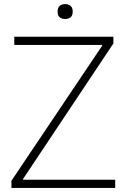

<svg xmlns="http://www.w3.org/2000/svg" viewBox="-20 -920 622 940"><path d="M299 -827Q282 -827 272 -835.5Q262 -844 262 -863Q262 -882 272 -891Q282 -900 299 -900Q314 -900 325 -891.5Q336 -883 336 -863Q336 -843 325 -835Q314 -827 299 -827ZM36 -35 480 -696V-700H50V-740H535V-707L93 -44V-40H544V0H36Z"/></svg>

Font: Encode Sans Wide
Style: Thin
Weight: 100
Designer: Pablo Impallari, Andres Torresi
Foundry: Pablo Impallari, Andres Torresi
Version: Version 1.000; ttfautohint (v1.00) -l 8 -r 50 -G 200 -x 14 -